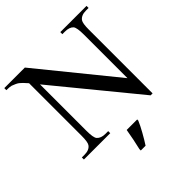

<svg xmlns="http://www.w3.org/2000/svg" viewBox="-253 -864 1253 1253"><g transform="rotate(-45 373.0 -238.0)"><path d="M-13.8 -696.9H175.9L600.5 -174.4V-575.9Q600.5 -639.5 587.2 -656.9Q568.2 -677.9 526.2 -677.9H503.1V-696.9H745.1V-677.9H720.5Q676.9 -677.9 657.9 -651.3Q646.2 -634.4 646.2 -575.9V11.8H628.2L168.2 -549.2V-121Q168.2 -56.9 182.1 -41Q201.5 -19 242.1 -19H267.2V0H24.1V-19H48.2Q93.3 -19 111.3 -45.6Q123.1 -62.6 123.1 -121V-605.1Q92.3 -640.5 77.4 -651.5Q62.6 -662.6 31.3 -673.8Q16.9 -677.9 -13.8 -677.9ZM328.2 208.2Q336.4 174.9 344.1 135.9Q351.8 96.9 357.9 61H454.9V70.8Q448.2 86.7 438.5 106.2Q428.7 125.6 417.2 146.2Q405.6 166.7 394.1 186.2Q382.6 205.6 372.3 221H328.2Z"/></g></svg>

Font: MM Jasmine
Style: Regular
Weight: 400
Designer: Khon Soe Zaw Thu
Version: Version 1.00 July 11, 2016, initial release